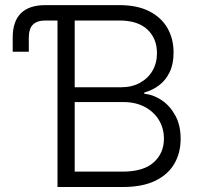

<svg xmlns="http://www.w3.org/2000/svg" viewBox="-20 -748 803 768"><path d="M30.8 -541V-597.7Q30.8 -662.6 63.7 -695.1Q96.7 -727.5 161.6 -727.5H210V-666H162.6Q127.9 -666 111.6 -649.4Q95.2 -632.8 95.2 -596.7V-541ZM210 0V-727.5H458Q528.8 -727.5 577.1 -702.9Q625.5 -678.2 649.9 -635.5Q674.3 -592.8 674.3 -537.6Q674.3 -492.2 658.9 -460Q643.6 -427.7 617.2 -407.5Q590.8 -387.2 557.1 -377.9V-373Q593.3 -369.6 626.5 -347.4Q659.7 -325.2 681.2 -286.1Q702.6 -247.1 702.6 -192.9Q702.6 -136.7 677.5 -93.3Q652.3 -49.8 601.1 -24.9Q549.8 0 471.2 0ZM278.8 -61.5H469.7Q553.7 -61.5 594.7 -98.4Q635.7 -135.3 635.7 -192.9Q635.7 -234.9 615.5 -268.1Q595.2 -301.3 558.6 -320.6Q522 -339.8 473.1 -339.8H278.8ZM278.8 -398.9H463.9Q507.3 -398.9 539.8 -416.7Q572.3 -434.6 590.1 -465.3Q607.9 -496.1 607.9 -535.6Q607.9 -593.8 569.6 -629.9Q531.2 -666 457.5 -666H278.8Z"/></svg>

Font: Inter 17pt Light
Style: Regular
Weight: 300
Version: Version 4.001;git-66647c0bb